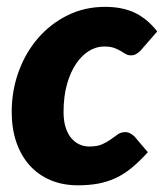

<svg xmlns="http://www.w3.org/2000/svg" viewBox="-20 -546 492 574"><path d="M422 -91Q397 -63.5 374 -44.5Q351 -25.5 326.5 -14Q302 -2.5 274.2 2.8Q246.5 8 213 8Q167.5 8 131 -7.5Q94.5 -23 68.8 -51.5Q43 -80 29 -120.5Q15 -161 15 -211.5Q15 -275 35.8 -332Q56.5 -389 93.8 -432Q131 -475 182 -500.2Q233 -525.5 294 -525.5Q346 -525.5 383.2 -507.8Q420.5 -490 450 -452L400 -394.5Q394.5 -389 387.5 -384.8Q380.5 -380.5 372 -380.5Q362 -380.5 355.2 -384.8Q348.5 -389 340.5 -393.8Q332.5 -398.5 321 -402.8Q309.5 -407 291 -407Q268 -407 246.2 -393.8Q224.5 -380.5 207.5 -355.5Q190.5 -330.5 180.2 -294Q170 -257.5 170 -211Q170 -185 176 -165.8Q182 -146.5 192.5 -133.8Q203 -121 217 -114.5Q231 -108 247 -108Q271 -108 285.8 -114.8Q300.5 -121.5 311.5 -129.5Q322.5 -137.5 332 -144.2Q341.5 -151 355 -151Q362.5 -151 369.5 -147.2Q376.5 -143.5 382 -138L422 -91Z"/></svg>

Font: Lato Black
Style: Italic
Weight: 900
Italic angle: -7°
Designer: Lukasz Dziedzic
Foundry: tyPoland Lukasz Dziedzic
Version: Version 2.007; 2014-02-27